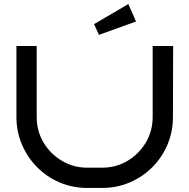

<svg xmlns="http://www.w3.org/2000/svg" viewBox="-20 -927 934 947"><path d="M834 -700 833 -350Q833 -277 806 -213.5Q779 -150 731 -102Q683 -54 619.5 -27Q556 0 484 0H410Q338 0 274.5 -27Q211 -54 163 -102.5Q115 -151 88 -214.5Q61 -278 61 -350V-700H161V-350Q161 -281 194.5 -224.5Q228 -168 285 -134Q342 -100 410 -100H484Q553 -100 609.5 -134Q666 -168 699.5 -224.5Q733 -281 733 -350V-700ZM651 -821 468 -755 444 -808 613 -907Z"/></svg>

Font: Bruno Ace
Style: Regular
Weight: 400
Version: Version 1.100; ttfautohint (v1.8.4.7-5d5b);gftools[0.9.27]